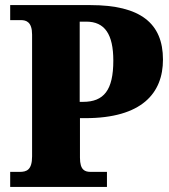

<svg xmlns="http://www.w3.org/2000/svg" viewBox="-20 -734 663 754"><path d="M20 0H400V-59H337C314 -59 294 -65 294 -115V-270H315C537 -270 620 -368 620 -500C620 -643 531 -714 335 -714H20V-655H62C83 -655 106 -648 106 -598V-120C106 -66 84 -59 57 -59H20ZM306 -334H293V-649H319C391 -649 425 -600 425 -496C425 -380 388 -334 306 -334Z"/></svg>

Font: Noto Serif Tamil SemiCondensed Black
Style: Regular
Weight: 900
Width: 4
Designer: Indian Type Foundry, Tom Grace, and the Monotype Design Team
Foundry: Monotype Imaging Inc.
Version: Version 2.004